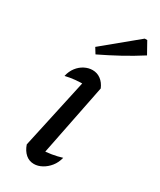

<svg xmlns="http://www.w3.org/2000/svg" viewBox="-191 -801 725 872"><g transform="rotate(30 172.0 -365.5)"><path d="M154 -26 136 -66Q166 -67 193.5 -71.5Q221 -76 247 -84Q240 -56 224 -36Q208 -16 187 -4.5Q166 7 145 7Q120 7 101.5 -9Q83 -25 73 -54L162 -462L176 -420Q141 -420 116 -417.5Q91 -415 66 -409Q72 -436 87 -455.5Q102 -475 122.5 -485.5Q143 -496 164 -496Q188 -496 207 -482Q226 -468 237 -442ZM139 -564 121 -593 297 -738H310L344 -677Q294 -645 243.5 -617.5Q193 -590 139 -564Z"/></g></svg>

Font: Piazzolla Thin Medium
Style: Italic
Weight: 500
Italic angle: -11.3°
Version: Version 2.005